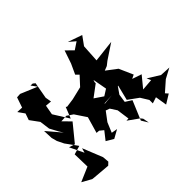

<svg xmlns="http://www.w3.org/2000/svg" viewBox="-168 -1007 1348 1348"><g transform="rotate(-45 505.5 -333.5)"><path d="M681 -701 627 -665 576 -715 543 -618 508 -542 530 -520 470 -455 374 -432 309 -423 301 -429 268 -346 196 -461 209 -533 255 -529 247 -574 269 -696 253 -709 232 -710 263 -668 139 -720 107 -718 81 -642 35 -644 69 -596 52 -547 101 -480 111 -404 145 -341 164 -311 74 -417 77 -345 88 -304 112 -255 175 -168 110 -149 113 -25 4 22 74 61 90 63 220 74 241 54 237 6 177 -143 167 -108 117 -212 161 -198 263 -323 208 -379 260 -382 304 -352 360 -268 325 -147 349 -145 377 -122 329 -61 383 -29 446 -64 401 -72 432 -146 513 -254 588 -258 407 -240 511 -202 542 -154 555 -60 534 -59 614 -2 627 14 636 61 606 12 666 -131 619 -161 628 -223 669 -282 639 -161 715 -106 751 -48V-14L797 -29L811 58L879 16L861 -4L936 -70L1011 -110L933 -114L844 -169L858 -138L772 -131L840 -214L770 -238L799 -252L753 -356L675 -415L708 -428L737 -451L850 -526L685 -507L693 -639L740 -704L634 -741ZM674 -295 596 -348 613 -333 545 -290 433 -366 477 -330 568 -398 567 -406 597 -529 536 -460 545 -465 574 -419 592 -320 609 -278 718 -270Z"/></g></svg>

Font: Hussar Lance
Style: Regular
Weight: 700
Foundry: Cannot Into Space Fonts, PlusOne Fonts
Version: Version 2.27